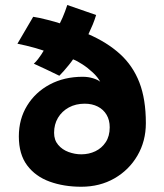

<svg xmlns="http://www.w3.org/2000/svg" viewBox="-20 -720 640 749"><path d="M297 8.5Q229 8.5 173.8 -11.5Q118.5 -31.5 86 -74.8Q53.5 -118 53.5 -188Q53.5 -255.5 85.8 -308Q118 -360.5 174.2 -390.5Q230.5 -420.5 302.5 -420.5Q324.5 -420.5 343.5 -414.5Q362.5 -408.5 371 -401Q361.5 -419 342 -437.2Q322.5 -455.5 301.2 -469.2Q280 -483 265 -488.5Q258 -478 248.8 -466.8Q239.5 -455.5 229.8 -444.2Q220 -433 211.5 -424.5Q186.5 -437 157.5 -450.5Q128.5 -464 112 -471.5Q121 -480 128 -489Q135 -498 140.8 -506.8Q146.5 -515.5 150.5 -522.5Q138 -527 119.5 -532.2Q101 -537.5 82 -542Q63 -546.5 48 -549.5L109.5 -654.5Q120.5 -653 135.5 -649.8Q150.5 -646.5 165.8 -642.5Q181 -638.5 194 -635Q207 -631.5 213.5 -629Q219 -639.5 224 -651.2Q229 -663 233.8 -675.5Q238.5 -688 242.5 -700.5L355 -661.5Q349.5 -643 341.8 -624.2Q334 -605.5 325 -586.5Q398.5 -554.5 448.5 -509Q498.5 -463.5 523.8 -398.2Q549 -333 549 -239.5Q549 -169.5 516.2 -113.2Q483.5 -57 426.5 -24.2Q369.5 8.5 297 8.5ZM297 -118Q327 -118 352 -130Q377 -142 392.5 -165.5Q408 -189 408 -223.5Q408 -251.5 395.8 -272.2Q383.5 -293 361.5 -304.2Q339.5 -315.5 310.5 -315.5Q275.5 -315.5 248.5 -300.8Q221.5 -286 206.2 -260.5Q191 -235 191 -202Q191 -173.5 207 -154.8Q223 -136 247.5 -127Q272 -118 297 -118Z"/></svg>

Font: Grandstander Thin
Style: Bold
Weight: 700
Version: Version 1.200